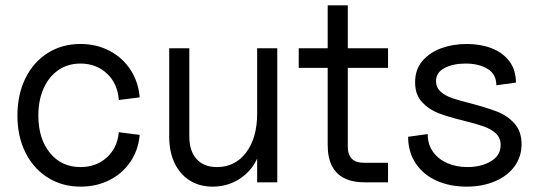

<svg xmlns="http://www.w3.org/2000/svg" viewBox="-20 -680 2010 716"><path d="M45 -249Q45 -327 74.5 -387.5Q104 -448 157.5 -482Q211 -516 280 -516Q340 -516 388.5 -490.5Q437 -465 466.5 -420Q496 -375 501 -317L423 -307Q419 -368 379 -405.5Q339 -443 280 -443Q233 -443 197.5 -418.5Q162 -394 142.5 -350Q123 -306 123 -249Q123 -163 166 -110Q209 -57 280 -57Q339 -57 378.5 -93Q418 -129 423 -187L501 -177Q496 -121 466.5 -77Q437 -33 388.5 -8.5Q340 16 281 16Q212 16 158.5 -17.5Q105 -51 75 -111Q45 -171 45 -249Z M611 -171V-500H686V-171Q686 -117 713 -87Q740 -57 789 -57Q857 -57 898 -111.5Q939 -166 939 -257L954 -161Q954 -112 930 -71.5Q906 -31 864.5 -7.5Q823 16 773 16Q724 16 687.5 -7Q651 -30 631 -72Q611 -114 611 -171ZM939 -500H1014V0H939Z M1202 -140V-660H1277V-133Q1277 -103 1292 -88Q1307 -73 1337 -73H1427V0H1342Q1295 0 1264 -15.5Q1233 -31 1217.5 -62Q1202 -93 1202 -140ZM1094 -500H1427V-427H1094Z M1502 -170 1575 -180Q1575 -141 1595 -113.5Q1615 -86 1648.5 -71.5Q1682 -57 1723 -57Q1774 -57 1810.5 -78.5Q1847 -100 1847 -139Q1847 -166 1829 -182.5Q1811 -199 1784 -208.5Q1757 -218 1709 -230Q1651 -244 1615 -258Q1579 -272 1553.5 -299.5Q1528 -327 1528 -373Q1528 -421 1555.5 -453Q1583 -485 1626.5 -500.5Q1670 -516 1721 -516Q1772 -516 1813.5 -500Q1855 -484 1879.5 -451.5Q1904 -419 1904 -372L1831 -362Q1831 -403 1798.5 -423Q1766 -443 1716 -443Q1670 -443 1638 -426.5Q1606 -410 1606 -377Q1606 -354 1623 -338.5Q1640 -323 1666.5 -314Q1693 -305 1737 -294Q1797 -278 1834.5 -263.5Q1872 -249 1898.5 -219.5Q1925 -190 1925 -142Q1925 -96 1899 -60Q1873 -24 1826 -4Q1779 16 1720 16Q1658 16 1608.5 -6Q1559 -28 1530.5 -70.5Q1502 -113 1502 -170Z"/></svg>

Font: Uncut Sans Variable
Style: Regular
Weight: 400
Designer: Kasper Nordkvist
Foundry: UNCUT.wtf
Version: Version 1.304;Glyphs 3.2 (3246)